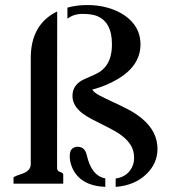

<svg xmlns="http://www.w3.org/2000/svg" viewBox="-20 -729 700 762"><path d="M397.9 12.7Q297.9 8.3 266.6 -63.5Q256.8 -86.4 256.8 -108.6Q256.8 -130.9 266.4 -138.7Q275.9 -146.5 287.6 -146.5Q316.9 -146.5 324.2 -113.8Q342.8 -31.2 397.9 -21ZM206.5 -62Q206.5 -50.3 218.8 -46.4Q231 -42.5 231 -36.1V0H33.7V-25.9Q44.4 -31.7 56.4 -35.4Q68.4 -39.1 78.6 -43.9Q102.1 -55.7 102.1 -78.1V-499Q102.1 -632.3 207 -683.6ZM247.6 -698.7Q284.2 -709 327.4 -709Q370.6 -709 408.7 -698Q446.8 -687 475.6 -667Q537.6 -623.5 537.6 -553.2Q537.6 -466.3 441.9 -412.1Q399.9 -387.7 346.2 -373.5Q354 -360.8 376.2 -349.4Q398.4 -337.9 427.2 -324.7Q456.1 -311.5 487.3 -295.4Q518.6 -279.3 544.9 -257.3Q605 -206.5 605 -138.2Q605 -80.1 560.5 -37.6Q514.6 6.8 439 12.7V-20.5Q476.1 -25.9 495.6 -51.8Q512.2 -73.2 512.2 -101.1Q512.2 -128.9 501.7 -147.9Q491.2 -167 473.9 -182.1Q456.5 -197.3 434.6 -209.5Q412.6 -221.7 389.9 -232.9Q367.2 -244.1 345.2 -255.6Q323.2 -267.1 305.7 -280.3Q267.6 -310.1 267.6 -348.1Q267.6 -395 317.4 -416Q360.4 -434.1 374.5 -443.1Q388.7 -452.1 399.4 -465.8Q424.3 -497.1 424.3 -553.2Q424.3 -644.5 360.8 -667Q340.8 -673.8 306.6 -673.8Q272.5 -673.8 247.6 -654.8Z"/></svg>

Font: Stardos Stencil
Style: Regular
Weight: 400
Version: Version 1.000